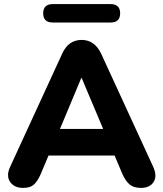

<svg xmlns="http://www.w3.org/2000/svg" viewBox="-20 -909 798 938"><path d="M238 -799Q191 -799 191 -844Q191 -889 238 -889H520Q567 -889 567 -844Q567 -799 520 -799ZM93 9Q49 9 29 -21Q9 -51 30 -95L283 -645Q299 -681 323 -697.5Q347 -714 379 -714Q410 -714 434 -697.5Q458 -681 475 -645L728 -95Q749 -49 730.5 -20Q712 9 669 9Q633 9 613 -8Q593 -25 577 -61L540 -149H217L180 -61Q164 -24 146 -7.5Q128 9 93 9ZM377 -528 273 -279H484L379 -528Z"/></svg>

Font: Chiron GoRound TC EB
Style: Regular
Weight: 700
Designer: Ryoko NISHIZUKA 西塚涼子 (kana, bopomofo & ideographs); Paul D. Hunt (Latin, Greek & Cyrillic); Sandoll Communications 산돌커뮤니
Foundry: Adobe
Version: Version 1.000;hotconv 1.1.1;makeotfexe 2.6.0